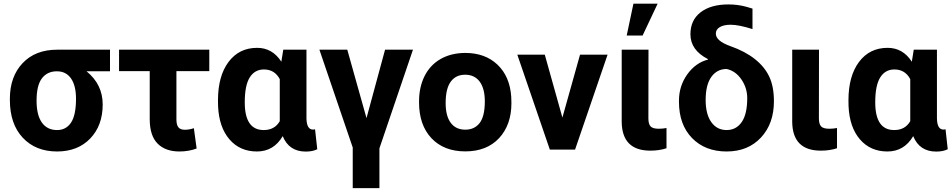

<svg xmlns="http://www.w3.org/2000/svg" viewBox="-20 -791 5033 1015"><path d="M173.3 -258.8Q173.3 -182.6 201.4 -143.1Q229.5 -103.5 281.7 -103.5Q329.6 -103.5 355.7 -143.1Q381.8 -182.6 381.8 -269Q381.8 -338.4 355.5 -376.2Q329.1 -414.1 280.8 -414.1Q230 -414.1 201.7 -377Q173.3 -339.8 173.3 -258.8ZM561.5 -414.1H437.5Q522.9 -344.7 522.9 -238.8Q522.9 -127.4 457 -58.8Q391.1 9.8 281.7 9.8Q168.5 9.8 100.3 -63Q32.2 -135.7 32.2 -262.7V-269Q32.2 -385.7 99.4 -457Q166.5 -528.3 282.7 -528.3H561.5Z M1086.4 -415H912.6V-160.2Q912.6 -131.3 922.9 -118.2Q933.1 -105 957 -105Q980 -105 1004.9 -113.3L1019.5 -5.9Q978 9.8 928.2 9.8Q855 9.8 813.5 -31.5Q772 -72.8 771.5 -159.7V-415H609.4V-528.3H1086.4Z M1273.9 -250Q1273.9 -103.5 1374 -103.5Q1432.1 -103.5 1459 -150.4V-372.6Q1432.1 -423.8 1375 -423.8Q1326.7 -423.8 1300.3 -381.8Q1273.9 -339.8 1273.9 -250ZM1600.1 -528.3V-163.6Q1601.6 -106 1634.8 -106Q1641.6 -106 1645.5 -107.9L1657.2 -2Q1632.8 10.3 1596.2 10.3Q1507.8 10.3 1474.6 -71.3Q1426.8 9.8 1338.4 9.8Q1248 9.8 1192.9 -54.4Q1137.7 -118.7 1132.8 -230.5L1132.3 -260.3Q1132.3 -388.7 1188 -463.4Q1243.7 -538.1 1339.4 -538.1Q1419.9 -538.1 1467.3 -464.8L1477.5 -528.3Z M1917.5 -166.5 2015.6 -528.3H2163.1L1985.8 -6.8V203.6H1844.7V-11.2L1668.5 -528.3H1815.9Z M2363.3 -359.9Q2335.9 -323.2 2335.9 -246.1Q2335.9 -177.2 2363.3 -141.1Q2390.1 -105.5 2439.9 -105.5Q2488.3 -105.5 2515.6 -140.6Q2543 -176.3 2543 -255.4Q2543 -322.8 2515.6 -359.9Q2488.3 -396 2439 -396Q2390.1 -396 2363.3 -359.9ZM2195.3 -249.5V-255.4Q2195.3 -329.6 2224.1 -388.2Q2253.4 -446.8 2308.1 -478.5Q2363.8 -510.7 2439 -511.2Q2544.9 -511.2 2610.1 -449Q2675.3 -386.7 2682.6 -279.8L2683.6 -246.1Q2683.6 -130.9 2618.2 -60.5Q2552.7 9.3 2439.9 9.3Q2326.7 9.3 2260.7 -60.5Q2195.3 -130.4 2195.3 -249.5Z M2860.4 -500.5 2953.1 -169.4 3045.9 -500.5 3046.4 -502H3048.3H3189H3191.9L3190.9 -499L3020.5 -1.5L3020 0H3018.6H2888.2H2886.7L2886.2 -1.5L2715.8 -499L2714.8 -502H2717.8H2858.4H2860.4Z M3408.2 -528.3 3407.7 -165Q3407.7 -135.7 3419.2 -123Q3430.7 -110.4 3462.4 -110.4Q3483.9 -110.4 3503.4 -114.3V-7.3Q3465.3 5.4 3418 5.4Q3269 5.4 3266.6 -145.5V-528.3ZM3328.6 -771.5H3456.5L3377 -603H3293Z M3710.4 -262.2Q3710.4 -187.5 3740.2 -145.5Q3770 -103.5 3821.3 -103.5Q3871.6 -103.5 3900.9 -145.5Q3930.2 -187.5 3930.2 -272Q3930.2 -326.2 3899.4 -371.1Q3868.7 -416 3821.3 -426.3Q3770.5 -426.3 3740.5 -384.5Q3710.4 -342.8 3710.4 -262.2ZM3629.9 -609.9Q3629.9 -684.6 3683.8 -726.1Q3737.8 -767.6 3830.6 -767.6Q3879.9 -767.6 3924.8 -755.4L3958 -745.6V-637.2Q3885.3 -660.2 3842.8 -660.2Q3806.2 -660.2 3785.2 -647.7Q3764.2 -635.3 3764.2 -613.3Q3764.2 -574.2 3841.8 -546.9Q3919.4 -519.5 3970.9 -478.5Q4022.5 -437.5 4046.9 -385.3Q4071.3 -333 4071.3 -255.9Q4071.3 -137.2 4002.7 -63.7Q3934.1 9.8 3821.3 9.8Q3707.5 9.8 3638.4 -61.3Q3569.3 -132.3 3569.3 -253.4V-258.8Q3569.3 -335.9 3613 -397.5Q3656.7 -459 3723.1 -476.1L3721.7 -479Q3629.9 -526.4 3629.9 -609.9Z M4309.6 -528.3 4309.1 -165Q4309.1 -135.7 4320.6 -123Q4332 -110.4 4363.8 -110.4Q4385.3 -110.4 4404.8 -114.3V-7.3Q4366.7 5.4 4319.3 5.4Q4170.4 5.4 4168 -145.5V-528.3Z M4606.9 -250Q4606.9 -103.5 4707 -103.5Q4765.1 -103.5 4792 -150.4V-372.6Q4765.1 -423.8 4708 -423.8Q4659.7 -423.8 4633.3 -381.8Q4606.9 -339.8 4606.9 -250ZM4933.1 -528.3V-163.6Q4934.6 -106 4967.8 -106Q4974.6 -106 4978.5 -107.9L4990.2 -2Q4965.8 10.3 4929.2 10.3Q4840.8 10.3 4807.6 -71.3Q4759.8 9.8 4671.4 9.8Q4581.1 9.8 4525.9 -54.4Q4470.7 -118.7 4465.8 -230.5L4465.3 -260.3Q4465.3 -388.7 4521 -463.4Q4576.7 -538.1 4672.4 -538.1Q4752.9 -538.1 4800.3 -464.8L4810.5 -528.3Z"/></svg>

Font: MAUL Bold
Style: Bold
Weight: 700
Designer: MAUL
Version: Version 1.0; 2020; ttfautohint (v1.8.3)